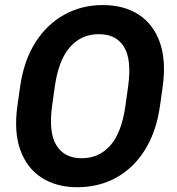

<svg xmlns="http://www.w3.org/2000/svg" viewBox="-20 -741 710 770"><path d="M621.6 -316.4Q606.9 -212.4 561 -139.4Q515.1 -66.4 445.6 -28.3Q376 9.8 290.5 9.8Q206.5 9.8 147.2 -28.3Q87.9 -66.4 61.5 -139.4Q35.2 -212.4 49.8 -316.4L60.5 -392.1Q75.2 -497.1 121.6 -570.3Q168 -643.6 237.8 -682.1Q307.6 -720.7 392.1 -720.7Q477.5 -720.7 536.6 -682.1Q595.7 -643.6 621.3 -570.3Q647 -497.1 632.3 -392.1ZM493.7 -393.1Q508.8 -500.5 477.8 -552.2Q446.8 -604 376 -604Q306.6 -604 260.7 -552.2Q214.8 -500.5 199.7 -393.1L189 -316.4Q174.3 -210.4 206.1 -158.4Q237.8 -106.4 307.1 -106.4Q377.9 -106.4 423.1 -158.4Q468.3 -210.4 482.9 -316.4Z"/></svg>

Font: Robert Sans ExtraBold
Style: Italic
Weight: 800
Italic angle: -8°
Designer: Christian Robertson (extended by Adam Twardoch)
Foundry: Google
Version: Version 12.135;April 2, 2019;FontCreator 11.5.0.2425 64-bit;